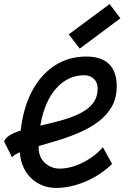

<svg xmlns="http://www.w3.org/2000/svg" viewBox="-24 -910 644 944"><path d="M482 -186 527 -104Q492 -69 445.5 -42Q399 -15 349 -0.5Q299 14 254 14Q201 14 160 -10.5Q119 -35 96 -78.5Q73 -122 73 -178Q73 -282 96 -365.5Q119 -449 162.5 -508.5Q206 -568 266 -600Q326 -632 401 -632Q475 -632 512.5 -594.5Q550 -557 550 -486Q550 -428 525.5 -385.5Q501 -343 460.5 -312.5Q420 -282 370 -260Q320 -238 268 -222Q216 -206 168.5 -192.5Q121 -179 85.5 -166Q50 -153 35 -137L-4 -215Q6 -237 35.5 -251.5Q65 -266 106.5 -276.5Q148 -287 195.5 -297.5Q243 -308 289 -321.5Q335 -335 373 -354.5Q411 -374 433.5 -403Q456 -432 456 -475Q456 -505 437.5 -522.5Q419 -540 390 -540Q341 -540 300 -515.5Q259 -491 229 -445Q199 -399 182.5 -333Q166 -267 166 -184Q166 -138 196.5 -109.5Q227 -81 270 -81Q306 -81 345 -94.5Q384 -108 420 -132Q456 -156 482 -186ZM368 -671 314 -741 515 -890 568 -820Z"/></svg>

Font: Victor Mono Thin
Style: Italic
Weight: 100
Italic angle: -12°
Monospace: yes
Designer: Rune Bjørnerås
Version: Version 1.561;gftools[0.9.30]